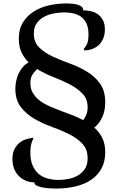

<svg xmlns="http://www.w3.org/2000/svg" viewBox="-20 -840 694 1113"><path d="M69 -326Q69 -347 73.5 -369.5Q78 -392 87.5 -412.5Q97 -433 111.5 -450.5Q126 -468 146 -478Q120 -504 104.5 -537Q89 -570 89 -616Q89 -671 113 -710Q137 -749 176 -773.5Q215 -798 264.5 -809Q314 -820 364 -820Q463 -820 463 -780Q485 -780 507 -775Q529 -770 547 -757.5Q565 -745 576.5 -723.5Q588 -702 588 -669Q588 -639 578 -616Q568 -593 551.5 -578Q535 -563 513.5 -555.5Q492 -548 469 -548L465 -557Q472 -562 482.5 -581Q493 -600 493 -641Q493 -704 458.5 -736Q424 -768 350 -768Q322 -768 291 -762Q260 -756 234.5 -742Q209 -728 192.5 -704.5Q176 -681 176 -646Q176 -596 206.5 -565.5Q237 -535 283 -513.5Q329 -492 383 -472.5Q437 -453 483 -425.5Q529 -398 559.5 -356Q590 -314 590 -247Q590 -199 573.5 -162.5Q557 -126 527 -100Q556 -74 573 -40Q590 -6 590 43Q590 96 569 135.5Q548 175 510.5 201Q473 227 420.5 240Q368 253 305 253Q294 253 273 252Q252 251 231 247.5Q210 244 194.5 237Q179 230 179 217Q150 217 127 206.5Q104 196 87 178Q70 160 61 135.5Q52 111 52 82Q52 49 63 26.5Q74 4 91 -10.5Q108 -25 129 -32Q150 -39 170 -41L174 -36Q168 -28 164.5 -17Q161 -6 159 5Q157 16 156.5 26.5Q156 37 156 44Q156 91 170 121.5Q184 152 206.5 170Q229 188 258.5 195.5Q288 203 320 203Q344 203 373 198Q402 193 427.5 179.5Q453 166 470.5 141.5Q488 117 488 78Q488 25 457 -7.5Q426 -40 379.5 -63Q333 -86 278.5 -105.5Q224 -125 177.5 -152.5Q131 -180 100 -220.5Q69 -261 69 -326ZM156 -359Q156 -326 170 -302Q184 -278 207 -259.5Q230 -241 261 -227Q292 -213 326 -200Q360 -187 395 -174Q430 -161 462 -144Q474 -158 481 -176.5Q488 -195 488 -218Q488 -266 459 -296.5Q430 -327 386 -350Q342 -373 290.5 -393Q239 -413 195 -440Q175 -420 165.5 -402.5Q156 -385 156 -359Z"/></svg>

Font: Milonga
Style: Regular
Weight: 400
Designer: Pablo Impallari, Brenda Gallo, Rodrigo Fuenzalida
Foundry: Pablo Impallari, Brenda Gallo, Rodrigo Fuenzalida
Version: Version 1.000; ttfautohint (v0.93) -l 8 -r 50 -G 200 -x 14 -